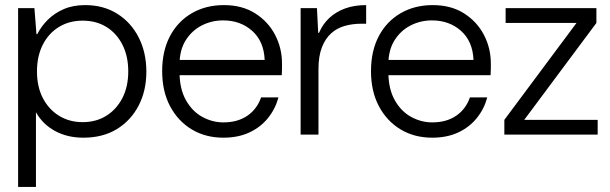

<svg xmlns="http://www.w3.org/2000/svg" viewBox="-20 -528 2393 753"><path d="M51 205V-496H115L123 -394H126Q142 -425 167.5 -450.5Q193 -476 229.5 -492Q266 -508 314 -508Q386 -508 440 -474Q494 -440 524 -381Q554 -322 554 -247Q554 -172 523.5 -113.5Q493 -55 438 -21.5Q383 12 307 12Q244 12 195.5 -14.5Q147 -41 121 -88V205ZM304 -49Q357 -49 397 -74Q437 -99 460 -143.5Q483 -188 483 -248Q483 -308 460 -353Q437 -398 397 -422.5Q357 -447 304 -447Q252 -447 211.5 -422.5Q171 -398 148 -353Q125 -308 125 -248Q125 -188 148 -143.5Q171 -99 211.5 -74Q252 -49 304 -49Z M856 12Q786 12 732 -20.5Q678 -53 647 -111.5Q616 -170 616 -249Q616 -328 646.5 -386Q677 -444 732 -476Q787 -508 858 -508Q930 -508 981 -475.5Q1032 -443 1059 -391Q1086 -339 1086 -279Q1086 -269 1086 -258Q1086 -247 1085 -233H670V-293H1018Q1015 -366 969 -407Q923 -448 855 -448Q810 -448 771 -428Q732 -408 708 -369.5Q684 -331 684 -274V-247Q684 -180 709 -135.5Q734 -91 773.5 -69.5Q813 -48 856 -48Q912 -48 950 -74Q988 -100 1004 -146H1072Q1060 -101 1031 -65Q1002 -29 958 -8.5Q914 12 856 12Z M1159 0V-496H1223L1228 -399H1231Q1246 -434 1272 -458Q1298 -482 1334 -495Q1370 -508 1416 -508V-435H1397Q1363 -435 1332.5 -426.5Q1302 -418 1279 -397.5Q1256 -377 1242.5 -342.5Q1229 -308 1229 -257V0Z M1675 12Q1605 12 1551 -20.5Q1497 -53 1466 -111.5Q1435 -170 1435 -249Q1435 -328 1465.5 -386Q1496 -444 1551 -476Q1606 -508 1677 -508Q1749 -508 1800 -475.5Q1851 -443 1878 -391Q1905 -339 1905 -279Q1905 -269 1905 -258Q1905 -247 1904 -233H1489V-293H1837Q1834 -366 1788 -407Q1742 -448 1674 -448Q1629 -448 1590 -428Q1551 -408 1527 -369.5Q1503 -331 1503 -274V-247Q1503 -180 1528 -135.5Q1553 -91 1592.5 -69.5Q1632 -48 1675 -48Q1731 -48 1769 -74Q1807 -100 1823 -146H1891Q1879 -101 1850 -65Q1821 -29 1777 -8.5Q1733 12 1675 12Z M1958 0V-58L2241 -438H1963V-496H2319V-438L2036 -58H2324V0Z"/></svg>

Font: DM Sans 36pt Light
Style: Regular
Weight: 300
Designer: Colophon Foundry, Jonny Pinhorn
Foundry: Colophon Foundry
Version: Version 4.004;gftools[0.9.30]